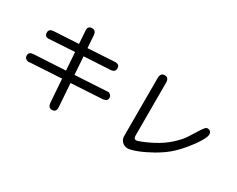

<svg xmlns="http://www.w3.org/2000/svg" viewBox="-105 -1242 2210 1788"><g transform="rotate(30 1000.0 -347.5)"><path d="M123 -204.1Q121.1 -203.1 116.2 -203.1Q104.5 -203.1 92.8 -209Q69.3 -219.7 69.3 -247.1Q69.3 -286.1 118.2 -289.1L457 -307.6L443.4 -500L166 -483.4Q125 -483.4 125 -526.4Q125 -565.4 172.9 -568.4L437.5 -583L428.7 -713.9L427.7 -728.5Q427.7 -771.5 472.7 -771.5Q512.7 -771.5 516.6 -720.7L525.4 -588.9L806.6 -605.5H818.4Q861.3 -605.5 861.3 -563.5Q861.3 -523.4 813.5 -520.5L532.2 -504.9L544.9 -312.5L892.6 -332L894.5 -333H897.5Q909.2 -333 921.9 -320.3Q934.6 -307.6 934.6 -290Q934.6 -251 885.7 -248L550.8 -228.5L568.4 17.6V29.3Q568.4 75.2 524.4 75.2Q485.4 75.2 480.5 23.4L462.9 -224.6L125 -205.1Z M1590.8 -187.5Q1655.3 -232.4 1714.8 -298.8Q1741.2 -328.1 1787.1 -404.3Q1817.4 -454.1 1835 -477.5Q1852.5 -501 1866.2 -501Q1910.2 -501 1910.2 -456.1Q1910.2 -431.6 1875.5 -375Q1840.8 -318.4 1787.1 -254.4Q1733.4 -190.4 1679.7 -145.5Q1626 -100.6 1552.2 -59.1Q1478.5 -17.6 1412.1 7.8Q1345.7 33.2 1314.5 33.2Q1279.3 33.2 1254.9 8.8Q1230.5 -15.6 1230.5 -50.8V-674.8Q1230.5 -730.5 1276.4 -730.5Q1320.3 -730.5 1320.3 -674.8V-107.4Q1320.3 -71.3 1348.6 -71.3Q1358.4 -71.3 1401.9 -88.4Q1445.3 -105.5 1498 -132.3Q1550.8 -159.2 1590.8 -187.5Z"/></g></svg>

Font: jf-openhuninn-1.1
Style: Regular
Weight: 400
Designer: [Kosugi Maru]
      Designed by Motoya company      

      [Varela Round]
      Joe Prince(Latin component); Avraham Co
Foundry: justfont CO.,LTD.
Version: 1.1